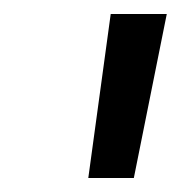

<svg xmlns="http://www.w3.org/2000/svg" viewBox="-20 -736 258 274"><path d="M138 -716H218L171 -482H106Z"/></svg>

Font: Oak Sans
Style: Italic
Weight: 400
Italic angle: -9.49998°
Foundry: Erik Kennedy, Walven
Version: Version 1.000